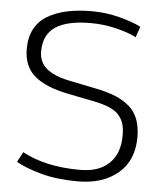

<svg xmlns="http://www.w3.org/2000/svg" viewBox="-53 -786 715 844"><g transform="rotate(5 304.5 -364.0)"><path d="M321.3 11.2Q229 11.2 158.2 -8.3Q87.4 -27.8 48.3 -51.3L71.8 -95.7Q174.8 -40 326.7 -40Q410.2 -40 455.3 -83.5Q500.5 -127 500.5 -206.1Q500.5 -235.4 495.1 -255.4Q489.7 -275.4 475.1 -293.7Q460.4 -312 432.4 -324.5Q404.3 -336.9 360.8 -345.7L243.7 -369.1Q145.5 -388.7 96.4 -430.7Q47.4 -472.7 47.4 -550.3Q47.4 -600.6 66.9 -637.5Q86.4 -674.3 123.3 -696.3Q160.2 -718.3 208.7 -728.8Q257.3 -739.3 319.3 -739.3Q380.9 -739.3 439.7 -724.1Q498.5 -709 536.1 -689.9L520 -642.1Q491.2 -658.2 434.8 -672.6Q378.4 -687 317.9 -687Q214.8 -687 163.1 -652.6Q111.3 -618.2 111.3 -543.9Q111.3 -497.6 144 -469.5Q176.8 -441.4 240.7 -427.7L371.6 -400.9Q420.4 -390.6 454.3 -376.5Q488.3 -362.3 514.4 -339.8Q540.5 -317.4 553.2 -283.9Q565.9 -250.5 565.9 -204.6Q565.9 -102.1 498.8 -45.4Q431.6 11.2 321.3 11.2Z"/></g></svg>

Font: Oxygen Light
Style: Regular
Weight: 300
Designer: vernon adams
Foundry: Vernon Adams
Version: Version Release 0.2.3 webfont; ttfautohint (v0.93.3-1d66) -l